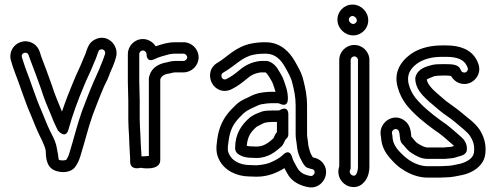

<svg xmlns="http://www.w3.org/2000/svg" viewBox="-20 -725 2172 841"><path d="M392.1 -450.4C395.7 -459.2 399.3 -465.9 401.7 -473.1L406.6 -487.7C412.8 -504.3 412.2 -503.8 417.3 -506.8C431.3 -514.7 444 -500.8 440.1 -488.5C433.5 -467.2 424.5 -446.5 414.8 -422.3C407.6 -404.4 399.1 -387.7 391 -368.8C380.3 -343.9 371.1 -321.8 359.7 -292L339.6 -239.7C317.6 -178.7 303.3 -116.2 284.1 -55.3C279.7 -40.1 274.8 -31.5 269.9 -24.8C264.5 -22.1 247.9 -21.1 239.3 -24.4C234.9 -26.1 238 -32.8 229.7 -72.3C226.1 -98.3 215.8 -118.4 208.4 -133.2L198.4 -153.2C185.5 -178.9 173.8 -212.2 159.9 -244.1C135.8 -298.3 115 -367.4 91.6 -426.3C85.7 -445.3 80.6 -457.9 76 -474.2C71.3 -489.1 87 -498.5 99.2 -491.9C104.4 -489.2 104.2 -485.3 113.7 -460C129.5 -420.4 145 -376.1 160.3 -334.1C173.8 -289.9 188.2 -257.7 203.8 -220.6C212.9 -197.4 216.6 -188 226.6 -167.8L233.6 -153.8C233.6 -153.8 267.4 -111.7 280.1 -158.4C297.7 -223 323 -289.8 348.1 -349.5C359.6 -378.2 372.9 -403.1 385.2 -433.6ZM345.9 -469.6 338.8 -452.4C327.8 -424.9 314.3 -399.6 301.9 -368.5C284.6 -327.4 267.3 -283.3 251.5 -236C235.7 -276.6 220.6 -307.4 207.9 -349.3C207.8 -349.6 207.6 -350.1 207.5 -350.5C191.8 -393.6 177.2 -435.8 160.3 -478.1C155.8 -490.2 152.1 -520.4 122.8 -536.1C86.9 -555.2 48 -538.3 32.5 -508.6C25.1 -494.5 22.8 -476.5 28 -459.8C33.4 -441.3 38.2 -425.2 44.8 -408.7C67.2 -352.6 88.1 -282.4 114.1 -223.9C126.9 -194.7 138.7 -160.7 153.6 -130.8L163.3 -111.5C170.6 -94.6 178.4 -78.9 180.2 -64.9C182.1 -49.4 176.6 5.3 221.7 22.4C246.7 31.9 289.7 34.4 310.4 4.5C318.6 -6.3 327 -23.7 331.9 -40.7C351.6 -102.9 365.8 -164.8 386.4 -222.3L406.3 -274C417.6 -303.3 425.4 -322.2 436.6 -348.2C446 -366.1 454.5 -383.7 461.5 -404.4C469.2 -423.5 480.9 -446.1 488.1 -474.2C503.2 -525.9 449.3 -582.3 392.7 -550.3C370.3 -537.6 364.3 -517.4 359.4 -504.3L354.7 -490C352.2 -484.6 349.1 -477.3 345.9 -469.6Z M596 -107C596 -116.2 595.6 -126.1 594.9 -135.6L593 -169.4C592.3 -181.5 592 -192.6 592 -202V-283C592 -313.3 590 -338.9 590 -365V-488C590 -496.6 597.4 -504 606 -504C613.6 -504 621.5 -496.9 622 -487.5C622 -487.5 620.1 -447.6 658.2 -466.6C676 -475.6 699 -481.2 722.6 -487.6C732.9 -489.4 740 -490 749 -490H784C791.6 -490 800 -481.7 800 -474C800 -466.3 791.6 -458 784 -458H749C732 -458 718.7 -454.2 708.8 -451.5C678.4 -446.5 644.9 -429.8 635 -394.9C633.7 -390.4 632 -385.3 632 -381V-41.9C619.6 -40.6 606.3 -40.2 599.9 -40C599.2 -57.2 596 -92.8 596 -107ZM550 -33.5V-18C550 23.6 595.5 10 595.5 10C595.5 10 682 26.5 682 -24V-376.7C685.1 -388.2 695.2 -399.1 717.5 -402.3C731.3 -404.2 737.2 -408 749 -408H784C819.6 -408 850 -437.8 850 -474C850 -510.2 819.7 -540 784 -540H749C714.5 -540 689.8 -531.7 661.9 -522.2C651.6 -538.9 630.9 -554 606 -554C569.7 -554 540 -524.4 540 -488V-365C540 -336.3 542 -310.9 542 -283V-202C542 -191.4 542.3 -179.8 543 -166.6L545.1 -132.4C545.7 -123.2 546 -115.1 546 -107C546 -92.3 549 -57 549 -49C549 -43.6 550 -41.7 550 -33.5Z M1074 -2C1029.9 -2 997.1 -22.6 985.2 -46.5C976.4 -63 975.9 -71.7 980.8 -104.6C987.1 -155.3 1001.4 -180.6 1027.1 -208.7L1048.1 -229.7C1056.6 -237 1066.8 -243.4 1076.9 -248C1098.7 -257.3 1108.3 -263.9 1122 -267.7C1133.5 -270.3 1156.8 -273 1171 -273H1199C1203.4 -273 1241 -247.4 1241 -294C1241 -327.5 1229.7 -353.1 1222.7 -373.9C1216.4 -392.9 1207.4 -403.9 1202 -414C1194.4 -427.9 1180.8 -448.4 1155.9 -456.7C1153.4 -457.6 1150.2 -458 1148 -458H1122C1121.1 -458 1119.9 -457.9 1119.2 -457.8C1080.4 -453.5 1049.9 -436.5 1027.8 -417C1006.9 -400 994.5 -390.2 972.5 -379.2C953 -368.8 940.4 -397.7 958.1 -407.1C1011.8 -437.8 1040 -475.7 1091.8 -485.5C1108.8 -488.9 1122.8 -490 1143 -490C1185.2 -490 1209.5 -464.4 1228.2 -431.8C1241.9 -406.6 1254.5 -387.2 1260.7 -360.2C1268.7 -328.1 1275 -300.6 1275 -262V-136C1275 -118.3 1278.2 -107.9 1279.1 -98.4L1281.2 -80.2C1283.4 -59.9 1290.5 -38.5 1301.6 -20.1C1303.6 -16.8 1307.2 -6.4 1318.3 4.7C1327.4 13.7 1350.2 14.4 1354.8 19.6C1363.8 29.8 1353.9 45.8 1342.3 46.1C1309.1 40.9 1293.5 29.4 1282 10C1271.8 -10 1264.1 -19.9 1260.1 -34.6C1260.1 -34.6 1251.3 -78.7 1218.3 -45.7C1204.5 -31.8 1183.7 -21.5 1159.9 -11.3C1144.5 -5.9 1123.5 -2.2 1103.3 -1C1093 -1 1083.9 -2 1074 -2ZM1225.7 11.6C1229.8 19 1234.3 26.4 1237.6 33.2C1255.7 69.4 1293.7 89.6 1336.5 95.7C1337 95.8 1337.9 95.9 1338.5 96C1395.5 99.3 1430.7 29.9 1392.2 -13.6C1379.4 -28 1363.6 -33.2 1350.4 -35.6C1349.5 -37.2 1347.5 -41.1 1344.2 -46.3C1338.9 -55.3 1335.1 -67.7 1330.7 -87.1L1328.9 -103.6C1327.4 -118.7 1325 -125.8 1325 -136V-262C1325 -306.1 1317.2 -340.3 1309.3 -371.8C1301.1 -407.6 1284.6 -432.8 1271.8 -456.2C1249.3 -495.5 1210.5 -540 1143 -540C1121 -540 1102.1 -538.5 1082.2 -534.5C1012.3 -521.4 973.8 -473.9 934.1 -451C896.4 -430.1 893.1 -388.2 908.7 -360.3C923.3 -334 957.3 -315.2 995.9 -335C1021.5 -347.9 1039.1 -361.7 1060.2 -379C1077.6 -394.4 1095.4 -404.5 1123.4 -408H1142.9C1146.5 -405.8 1151.8 -399.8 1158.4 -389.4C1166 -375.7 1172.2 -367.4 1175.3 -358.1C1179.6 -345.1 1183.6 -334.9 1186.9 -323H1171C1151 -323 1127.2 -320.3 1110 -316.3C1085.4 -309.7 1072.7 -300.5 1057.1 -293.9C1040.8 -286.6 1025.4 -277.7 1013.3 -265.7L990.9 -243.3C958.6 -208 938.5 -169.7 931.2 -111.4C926.3 -78 925.5 -52.8 940.8 -23.5C963.3 20.4 1014.2 47.6 1073.2 48C1081.8 48.6 1094 49 1104 49C1153.5 49 1193.6 31.7 1225.7 11.6ZM1205.9 -242.9C1203.3 -241.4 1201.4 -241 1199 -241H1171C1158.3 -241 1136.6 -240.1 1126.7 -236.2L1116.7 -232.2C1108 -228.7 1086.8 -222.1 1069.5 -205.9C1038.2 -177.5 1010 -139 1010 -78V-75C1010 -44.6 1054.5 -34.3 1076.9 -34C1085.5 -33.3 1094 -33 1103 -33C1155.6 -33 1188.7 -61.9 1211.6 -82.3C1216.9 -87 1220.2 -92.4 1223.6 -99.2L1228.8 -110.8C1229.9 -113.1 1230.9 -114.4 1233 -116C1239.5 -120.9 1243 -129.4 1243 -136V-221C1243 -221 1246.4 -265.4 1205.9 -242.9ZM1078 -84C1072 -84 1065.8 -84.9 1060.7 -86.5C1065.2 -128.5 1077.6 -145.9 1103.7 -169.4C1106.6 -172 1120.9 -178.3 1136.6 -186.3C1143.2 -188.9 1163.2 -191 1171 -191H1193V-146.7C1189.3 -142.2 1185.6 -136.7 1183.2 -131.3L1178.5 -120.9C1178.3 -120.5 1178.1 -120.1 1176.7 -118.2C1155 -98.9 1135.2 -83 1103 -83C1094.2 -83 1086.1 -84 1078 -84Z M1516 -462C1516 -470.6 1523.4 -478 1532 -478C1540.6 -478 1548 -470.6 1548 -462V6C1548 12.2 1547.2 18.8 1545.6 24.7C1540.4 43.5 1534.6 46.5 1523.8 43.4C1517.1 41.5 1510.2 32.3 1512.2 23.2C1512.6 21.9 1516 18 1516 6ZM1466 -462V3.7C1452.3 45.2 1477 82.2 1510.2 91.6C1557.4 104.8 1585.5 68.1 1593.8 37.8C1596.7 27.3 1598 16.5 1598 6V-462C1598 -498.4 1568.4 -528 1532 -528C1495.6 -528 1466 -498.4 1466 -462ZM1508 -639C1508 -647.6 1515.4 -655 1524 -655C1533.1 -655 1543 -645.3 1543 -636C1543 -627.4 1535.6 -620 1527 -620C1517.9 -620 1508 -629.7 1508 -639ZM1458 -639C1458 -601.6 1489.5 -570 1527 -570C1563.4 -570 1593 -599.6 1593 -636C1593 -673.4 1561.5 -705 1524 -705C1487.6 -705 1458 -675.4 1458 -639Z M1907 3H1853C1822.5 3 1792.5 -9.8 1771.2 -24.6C1754 -36.5 1742.2 -47.5 1724.7 -66.6C1711.5 -82 1702.4 -99.2 1700 -116.6C1699.7 -127.8 1698.1 -136 1696.7 -142.1C1696.2 -155.6 1711.7 -164.9 1722.2 -156.8C1728.4 -151.9 1729.4 -147.1 1732.1 -119.7C1734.2 -98.3 1746.4 -90.8 1748.8 -88C1758.8 -75.8 1768.9 -62.4 1786.4 -52.4C1798.8 -45 1822.5 -29 1853 -29H1926C1933.6 -29 1941.7 -30.4 1948.3 -31C1965.9 -31.3 1978.1 -36.3 1987 -39L2001.4 -43.1C2013.7 -47.2 2025 -56.1 2025 -70V-77C2025 -95.7 2013.1 -114.3 2000.2 -125C1973 -148.8 1944.5 -175.4 1910.2 -197.6C1868.7 -228 1829.6 -259.8 1799.6 -296.5C1786.1 -314.3 1775.6 -334.7 1770.3 -356.1C1758.8 -402 1782.7 -432.2 1817.5 -453.4C1844.1 -468 1874.1 -476 1917 -476H1936C1985.1 -476 2012 -462.1 2023.6 -438.8C2029.5 -427 2030.4 -423.4 2028.8 -418.4C2026.2 -410.6 2018.6 -404.8 2008.4 -408.2C2002.7 -410.1 2002.1 -410.8 1995.4 -424.2C1986.5 -441.9 1960.5 -444 1936 -444H1917C1902.2 -444 1882.7 -444.2 1866.1 -438.7C1855.1 -435 1809.8 -427.3 1799.8 -387.1C1799.3 -385.1 1799 -382.6 1799 -381C1799 -337 1831.3 -307.4 1847.3 -291.3C1855.8 -282.9 1865.9 -274 1874.2 -267.6L1901.7 -244C1926.3 -223 1954.7 -206.8 1974.4 -189.3C2000.1 -166.5 2025.4 -149.5 2039 -129.4C2051.5 -109.6 2059.9 -89.3 2056.2 -57.7C2053.8 -34.1 2028.2 -16 1994.5 -7.4C1971.3 -2.7 1954.1 2 1930 2C1922.1 2 1914.2 3 1907 3ZM1924.9 -79H1853C1840.4 -79 1826.2 -86.8 1811.6 -95.6C1803.7 -100.1 1797.4 -107.6 1787.2 -120.1C1784.5 -123.2 1783.5 -124.2 1781.7 -126.5C1779.7 -146.8 1778.6 -176.2 1752.9 -196.2C1704.5 -233.8 1640.7 -189.9 1647.2 -135.1C1647.9 -129.3 1650 -121.3 1650 -115C1650 -114.3 1650.1 -113 1650.2 -112.1C1654 -79.9 1669.6 -53.8 1687.3 -33.4C1703.8 -15.4 1718.2 1.9 1743.5 17.1C1769.6 34.9 1809.1 53 1853 53H1907C1914.8 53 1922.6 52.7 1931.1 52C1960.3 51.8 1985 45.5 2004.9 41.5C2045.3 33.4 2100.2 4.2 2105.9 -52.3C2111.1 -96.9 2097 -131.4 2081 -156.6C2059.2 -189.3 2029 -207.7 2007.6 -226.7C1983.9 -247.7 1957.2 -264.5 1933.8 -282.4L1906.3 -306C1886.3 -323.1 1852.9 -350.8 1849.3 -376.6C1852.3 -379.6 1864.5 -383.8 1882.7 -391.5C1887.8 -392.8 1905.3 -394 1917 -394H1936C1944 -394 1948.1 -393.5 1955.8 -392C1962.1 -381.2 1973.9 -367 1992.6 -360.8C2033.7 -347.1 2066.7 -374 2076.2 -402.6C2084.8 -428.4 2074.1 -449.8 2068.4 -461.2C2044.5 -508.9 1992.8 -526 1936 -526H1917C1867.1 -526 1827.4 -516 1792.5 -496.7C1751.3 -471.9 1699.5 -420.5 1721.9 -343.3C1729.2 -314.8 1743.1 -288.1 1760.4 -265.5C1795.8 -221.9 1838.6 -188.1 1881.2 -156.8C1881.5 -156.6 1882.1 -156.2 1882.5 -156C1913.8 -135.8 1938.2 -112.8 1967.8 -87C1968.8 -86.1 1968.1 -86.8 1969.1 -85.8C1959.6 -82.8 1954 -81 1947 -81C1939 -81 1934.5 -79.9 1924.9 -79Z"/></svg>

Font: HoneyBee
Style: Str
Weight: 700
Foundry: Cannot Into Space Fonts
Version: Version 0.89